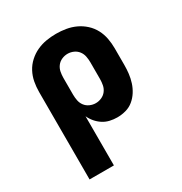

<svg xmlns="http://www.w3.org/2000/svg" viewBox="-173 -656 946 998"><g transform="rotate(-30 300.0 -156.5)"><path d="M77 215V-310Q77 -340 82.5 -369.5Q88 -399 102 -425.5Q116 -452 138.5 -472.5Q161 -493 188 -505.5Q215 -518 244.5 -523Q274 -528 304 -528Q334 -528 363.5 -523Q393 -518 420 -505.5Q447 -493 469.5 -472.5Q492 -452 506 -425.5Q520 -399 525.5 -369.5Q531 -340 531 -310V-210Q531 -184 528 -158.5Q525 -133 517 -108Q509 -83 495 -61Q481 -39 461 -22.5Q441 -6 415.5 1Q390 8 364 8Q342 8 320 3Q298 -2 279.5 -14Q261 -26 246.5 -43Q232 -60 223 -80V215ZM304 -112Q322 -112 339 -119.5Q356 -127 367 -141.5Q378 -156 381.5 -174Q385 -192 385 -210V-310Q385 -328 381.5 -346Q378 -364 367 -378.5Q356 -393 339 -400.5Q322 -408 304 -408Q286 -408 269 -400.5Q252 -393 241 -378.5Q230 -364 226.5 -346Q223 -328 223 -310V-210Q223 -192 226.5 -174Q230 -156 241 -141.5Q252 -127 269 -119.5Q286 -112 304 -112Z"/></g></svg>

Font: Iosevka Aile Heavy
Style: Regular
Weight: 900
Designer: Belleve Invis
Foundry: Belleve Invis
Version: Version 31.1.0; ttfautohint (v1.8.4)